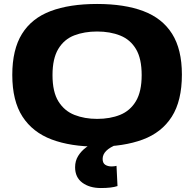

<svg xmlns="http://www.w3.org/2000/svg" viewBox="-20 -730 979 969"><path d="M471 10Q337 10 241 -26Q145 -62 93.5 -141.5Q42 -221 42 -352Q42 -480 91 -559Q140 -638 235.5 -674Q331 -710 470 -710Q608 -710 703.5 -674Q799 -638 848.5 -559.5Q898 -481 898 -354Q898 -221 847 -141Q796 -61 700 -25.5Q604 10 471 10ZM470 -130Q536 -130 586.5 -150.5Q637 -171 666 -219.5Q695 -268 695 -351Q695 -434 666.5 -482Q638 -530 587 -550.5Q536 -571 470 -571Q406 -571 355 -551.5Q304 -532 274.5 -483.5Q245 -435 245 -351Q245 -266 275 -218Q305 -170 356 -150Q407 -130 470 -130ZM489 219Q432 219 395.5 192Q359 165 359 114Q359 82 374.5 57Q390 32 415 13.5Q440 -5 468 -14L571 -1Q498 27 498 72Q498 93 511 101.5Q524 110 544 110Q552 110 557.5 109Q563 108 568 107L573 209Q544 219 489 219Z"/></svg>

Font: Georama Extended
Style: Bold
Weight: 700
Width: 7
Designer: Jean-Baptiste Levee
Foundry: Production Type
Version: Version 1.000